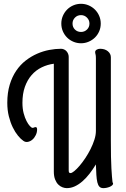

<svg xmlns="http://www.w3.org/2000/svg" viewBox="-20 -955 656 1003"><path d="M481 -96.2Q465.3 -70.3 447.8 -47.6Q430.2 -24.9 410.9 -8.1Q391.6 8.8 371.1 18.3Q350.6 27.8 329.1 27.8Q318.4 27.8 306.4 23.4Q294.4 19 284.4 9Q274.4 -1 267.8 -17.6Q261.2 -34.2 261.2 -59.1V-622.1Q227.5 -617.7 197.5 -603Q167.5 -588.4 145.3 -563Q123 -537.6 110.1 -501.5Q97.2 -465.3 97.2 -418Q97.2 -387.7 103.5 -363.5Q109.9 -339.4 118.7 -322.5Q127.4 -305.7 136.2 -296.4Q145 -287.1 149.9 -287.1Q154.3 -287.1 158.2 -289.1Q162.1 -291 166 -291Q173.8 -291 173.8 -278.8Q173.8 -263.2 166.7 -248.8Q159.7 -234.4 148.9 -225.3Q138.2 -216.3 125.5 -213.9Q112.8 -211.4 102.1 -219.2Q88.9 -228 74 -246.1Q59.1 -264.2 46.6 -289.8Q34.2 -315.4 26.1 -347.7Q18.1 -379.9 18.1 -418Q18.1 -470.7 30.8 -512.5Q43.5 -554.2 64.7 -585.4Q85.9 -616.7 114.3 -638.7Q142.6 -660.6 173.8 -674.3Q205.1 -688 237.3 -694.1Q269.5 -700.2 298.8 -700.2Q306.6 -700.2 314 -697Q321.3 -693.8 326.7 -688.2Q332 -682.6 335.4 -674.8Q338.9 -667 338.9 -658.2V-64.9Q338.9 -55.2 342 -53Q345.2 -50.8 348.1 -50.8Q355.5 -50.8 368.2 -61.3Q380.9 -71.8 395.8 -89.1Q410.6 -106.4 425.8 -129.2Q440.9 -151.9 453.1 -176.3Q465.3 -200.7 473.1 -225.1Q481 -249.5 481 -271V-650.9Q481 -665 479 -671.4Q477.1 -677.7 477.1 -683.1Q477.1 -690.4 484.6 -695.3Q492.2 -700.2 502.9 -700.2Q527.8 -700.2 543.5 -687.3Q559.1 -674.3 559.1 -655.8V-222.2Q559.1 -172.9 559.8 -137Q560.5 -101.1 562 -75.4Q563.5 -49.8 564.9 -32.5Q566.4 -15.1 567.9 -2.9Q570.8 1.5 570.8 3.9Q570.8 8.8 565.9 13.2Q561 17.6 553.7 20.8Q546.4 23.9 537.4 25.9Q528.3 27.8 520 27.8Q506.8 27.8 499.5 20.3Q492.2 12.7 488.5 -2.7Q484.9 -18.1 483.4 -41Q481.9 -64 481 -94.2ZM300.3 -832Q300.3 -853 308.3 -871.8Q316.4 -890.6 330.3 -904.8Q344.2 -918.9 363 -927Q381.8 -935.1 403.3 -935.1Q424.3 -935.1 443.1 -927Q461.9 -918.9 476.1 -904.8Q490.2 -890.6 498.3 -871.8Q506.3 -853 506.3 -832Q506.3 -810.5 498.3 -791.7Q490.2 -772.9 476.1 -759Q461.9 -745.1 443.1 -737.1Q424.3 -729 403.3 -729Q381.8 -729 363 -737.1Q344.2 -745.1 330.3 -759Q316.4 -772.9 308.3 -791.7Q300.3 -810.5 300.3 -832ZM358.9 -832Q358.9 -813 371.6 -800.5Q384.3 -788.1 403.3 -788.1Q421.4 -788.1 434.3 -800.5Q447.3 -813 447.3 -832Q447.3 -850.1 434.3 -863Q421.4 -876 403.3 -876Q384.3 -876 371.6 -863Q358.9 -850.1 358.9 -832Z"/></svg>

Font: Grand Hotel
Style: Regular
Weight: 400
Designer: Brian J. Bonislawsky & Jim Lyles for Astigmatic (AOETI)
Foundry: Astigmatic (AOETI)
Version: Version 001.000